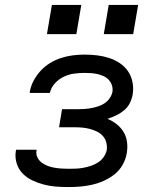

<svg xmlns="http://www.w3.org/2000/svg" viewBox="-20 -749 640 777"><path d="M257 8Q231 8 205.5 6Q180 4 156 -2.5Q132 -9 110 -19.5Q88 -30 71.5 -47Q55 -64 47.5 -88Q40 -112 44 -138Q45 -139 45 -140Q45 -141 45 -143H128Q128 -142 128 -141.5Q128 -141 128 -141Q125 -126 131 -113Q137 -100 148 -91.5Q159 -83 172 -78Q185 -73 199 -70.5Q213 -68 227.5 -67Q242 -66 257 -66Q272 -66 287 -66.5Q302 -67 317.5 -70Q333 -73 348 -78Q363 -83 376.5 -91.5Q390 -100 399.5 -113.5Q409 -127 412 -142Q414 -158 410 -173Q406 -188 396 -199Q386 -210 372.5 -216.5Q359 -223 344.5 -227Q330 -231 314 -232.5Q298 -234 282 -234H219L231 -307H295Q308 -307 322 -308Q336 -309 349.5 -311.5Q363 -314 377 -318.5Q391 -323 403 -331Q415 -339 423.5 -351Q432 -363 435 -377Q437 -391 433 -403.5Q429 -416 420.5 -425.5Q412 -435 400 -440.5Q388 -446 375.5 -449Q363 -452 349.5 -453Q336 -454 322 -454Q301 -454 279.5 -451Q258 -448 238 -438.5Q218 -429 202 -411.5Q186 -394 182 -373H100Q103 -397 114.5 -419.5Q126 -442 143 -461Q160 -480 182 -493.5Q204 -507 227.5 -514.5Q251 -522 274.5 -525Q298 -528 322 -528Q348 -528 373 -525Q398 -522 421 -514.5Q444 -507 464 -494Q484 -481 497.5 -461.5Q511 -442 516 -417.5Q521 -393 517 -367Q514 -349 505.5 -332Q497 -315 482 -302.5Q467 -290 450 -282Q433 -274 415 -268Q435 -260 452 -246.5Q469 -233 480 -215Q491 -197 494 -174.5Q497 -152 493 -129Q489 -105 476.5 -82.5Q464 -60 444 -44Q424 -28 400.5 -17.5Q377 -7 353 -1.5Q329 4 305 6Q281 8 257 8ZM400 -611 420 -729H539L519 -611ZM170 -611 190 -729H309L289 -611Z"/></svg>

Font: Iosevka SS04 Extended
Style: Italic
Weight: 400
Width: 7
Italic angle: -9°
Monospace: yes
Designer: Belleve Invis
Foundry: Belleve Invis
Version: Version 19.0.0; ttfautohint (v1.8.4)